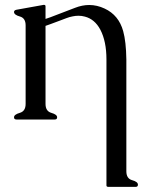

<svg xmlns="http://www.w3.org/2000/svg" viewBox="-20 -478 600 768"><path d="M162.1 -62.5Q162.1 -33.2 185.3 -26.6Q208.5 -20 208.5 -8.8Q208.5 0 199.2 0H45.9Q36.1 0 36.1 -8.8Q36.1 -20 59.3 -26.6Q82.5 -33.2 82.5 -62.5V-376.5Q82.5 -405.8 59.3 -412.1Q36.1 -418.5 36.1 -430.2Q36.1 -437 45.9 -439L154.3 -458.5H156.2Q162.1 -458.5 162.1 -452.6V-402.3L182.1 -409.2L280.3 -446.8Q309.1 -458 336.9 -458Q368.2 -458 398.4 -443.8Q455.1 -417.5 472.7 -353.5Q484.4 -311.5 485.4 -240.2V207Q485.4 236.3 508.5 242.7Q531.7 249 531.7 260.7Q531.7 269.5 522.5 269.5H413.6Q405.8 269.5 405.8 263.7V-240.2Q405.8 -312.5 381.3 -359.4Q358.9 -401.4 319.3 -411.6Q307.1 -415 293.9 -415Q282.7 -415 271 -412.6Q257.8 -410.2 245.8 -405.5Q233.9 -400.9 220.7 -396L182.6 -381.8L162.1 -374.5Z"/></svg>

Font: Caudex
Style: Regular
Weight: 400
Version: Version 1.01